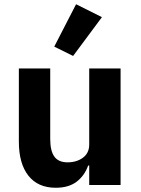

<svg xmlns="http://www.w3.org/2000/svg" viewBox="-20 -873 663 906"><path d="M461 -792 325 -609 236 -653 339 -853ZM69 -205V-550H217V-217Q217 -161 236.5 -134Q256 -107 299 -107Q342 -107 371.5 -129Q401 -151 401 -191V-550H549V0H401V-92H396Q379 -44 341.5 -15.5Q304 13 243 13Q159 13 114 -44Q69 -101 69 -205Z"/></svg>

Font: IBM Plex Sans JP
Style: Bold
Weight: 700
Designer: Mike Abbink; Paul van der Laan; Pieter van Rosmalen; Wujin Sim; Yejin Wi; Jinhee Kim; Boomi Park; Yona Kim; Kichan Ma
Foundry: Sandoll Inc.
Version: Version 1.001